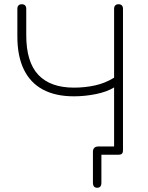

<svg xmlns="http://www.w3.org/2000/svg" viewBox="-20 -731 697 907"><path d="M439 156Q429 156 424 150Q419 144 419 134V-14Q419 -26 425.5 -32.5Q432 -39 444 -39H538L519 -20V-318Q485 -297 433 -286.5Q381 -276 329 -276Q242 -276 182.5 -308Q123 -340 92.5 -403Q62 -466 62 -559V-689Q62 -700 67.5 -705.5Q73 -711 83 -711Q93 -711 98.5 -705.5Q104 -700 104 -689V-565Q104 -438 161 -377.5Q218 -317 329 -317Q381 -317 429 -327.5Q477 -338 519 -364V-689Q519 -700 524.5 -705.5Q530 -711 540 -711Q550 -711 555.5 -705.5Q561 -700 561 -689V-22Q561 -9 555.5 -4.5Q550 0 540 0H459V134Q459 144 454 150Q449 156 439 156Z"/></svg>

Font: Nunito ExtraLight
Style: Regular
Weight: 200
Designer: Vernon Adams
Foundry: Vernon Adams
Version: Version 3.602